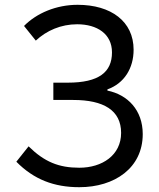

<svg xmlns="http://www.w3.org/2000/svg" viewBox="-20 -766 660 799"><path d="M310 13C457 13 574 -67 574 -208C574 -308 511 -372 427 -389V-394C497 -419 536 -482 536 -559C536 -677 442 -746 303 -746C214 -746 132 -711 80 -658L129 -597C174 -639 234 -665 301 -665C384 -665 446 -625 446 -548C446 -466 392 -422 262 -422H202V-350H285C411 -350 484 -307 484 -213C484 -120 405 -68 310 -68C225 -68 165 -92 99 -157L48 -93C121 -19 205 13 310 13Z"/></svg>

Font: Noto Sans Mono CJK SC
Style: Regular
Weight: 400
Designer: Ryoko NISHIZUKA 西塚涼子 (kana, bopomofo & ideographs); Paul D. Hunt (Latin, Greek & Cyrillic); Sandoll Communications 산돌커뮤니
Foundry: Adobe
Version: Version 2.004;hotconv 1.0.118;makeotfexe 2.5.65603